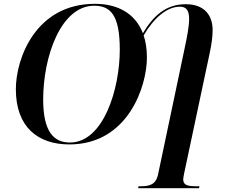

<svg xmlns="http://www.w3.org/2000/svg" viewBox="-20 -745 1186 1005"><path d="M343 11C652 11 749 -296 749 -443C749 -488 743 -526 732 -560C785 -650 853 -710 922 -710C956 -710 970 -689 970 -646C970 -608 959 -550 946 -490L808 165C797 222 763 230 715 230H705L703 240H1022L1024 230H1010C964 230 939 225 939 194C939 188 941 176 944 162L1078 -469C1087 -512 1093 -552 1093 -588C1093 -660 1054 -723 952 -723C847 -723 781 -660 728 -571C686 -680 589 -725 477 -725C166 -725 63 -438 63 -278C63 -79 179 11 343 11ZM346 1C263 1 206 -53 206 -224C206 -450 299 -715 473 -715C558 -715 607 -667 607 -485C607 -280 522 1 346 1Z"/></svg>

Font: Noto Serif Display SemiBold
Style: Italic
Weight: 600
Italic angle: -12°
Designer: Monotype Design Team
Foundry: Monotype Imaging Inc.
Version: Version 2.009